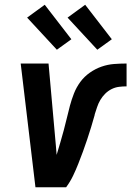

<svg xmlns="http://www.w3.org/2000/svg" viewBox="-20 -787 552 807"><path d="M129 0 67 -520H184L215 -173Q216 -164 216.5 -154.5Q217 -145 218 -136Q218 -136 218 -136Q218 -136 218 -136Q226 -162 233.5 -188Q241 -214 248 -239.5Q255 -265 261 -291Q267 -317 274 -343Q281 -369 291 -394.5Q301 -420 317.5 -442.5Q334 -465 357.5 -481.5Q381 -498 407 -507Q433 -516 459.5 -518Q486 -520 512 -520V-424Q496 -424 480 -422Q464 -420 449 -412.5Q434 -405 422 -393Q410 -381 401.5 -366.5Q393 -352 388 -336.5Q383 -321 378 -306V-304Q371 -278 363 -252.5Q355 -227 346.5 -201Q338 -175 328.5 -149.5Q319 -124 309 -98.5Q299 -73 287 -48Q275 -23 258 0ZM389 -578 264 -713 338 -767 450 -622ZM219 -578 94 -713 168 -767 280 -622Z"/></svg>

Font: Iosevka SS04 Oblique
Style: Bold
Weight: 700
Italic angle: -9°
Monospace: yes
Designer: Belleve Invis
Foundry: Belleve Invis
Version: Version 19.0.0; ttfautohint (v1.8.4)